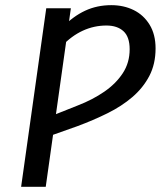

<svg xmlns="http://www.w3.org/2000/svg" viewBox="-20 -721 620 741"><path d="M218.4 -542.8 221.5 -616.1Q262.4 -658.1 308.4 -679.6Q354.5 -701.1 409.5 -701.1Q457.5 -701.1 496 -682.1Q534.5 -663.1 557.4 -625.6Q580.4 -588.1 580.4 -534.1Q580.4 -474 556.4 -428Q532.4 -382 490.9 -346.4Q449.4 -310.9 394.8 -283.9Q340.3 -256.9 278.3 -233.9L168.5 -195L178.6 -273.6L280.9 -314.3Q337.8 -336.3 382.7 -367.3Q427.5 -398.2 453.9 -438.6Q480.4 -479 480.4 -530.9Q480.4 -578.7 456.5 -600.6Q432.6 -622.5 390.7 -622.5Q342.9 -622.5 299.6 -602.6Q256.3 -582.7 218.4 -542.8ZM158.5 -689.1H253.5L156.5 0H61.5Z"/></svg>

Font: Fira Sans Variable
Style: Italic
Weight: 397
Italic angle: -8°
Designer: Carrois Corporate & Edenspiekermann AG
Foundry: Carrois Corporate GbR & Edenspiekermann AG
Version: Version 4.202